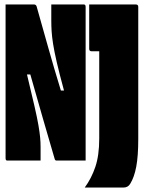

<svg xmlns="http://www.w3.org/2000/svg" viewBox="-20 -720 640 861"><path d="M162 0H12Q5 0 5 -11V-700H132Q141 -700 144 -692Q171 -597 196.5 -506Q222 -415 253 -314H267Q246 -391 234.5 -441Q223 -491 218 -523.5Q213 -556 211.5 -579.5Q210 -603 210 -628V-700H356Q364 -700 364 -689V0H233Q227 0 225 -8Q198 -101 172 -190Q146 -279 116 -386H101Q122 -299 134.5 -244.5Q147 -190 152.5 -157.5Q158 -125 160 -103.5Q162 -82 162 -61ZM360 121Q390 80 407.5 28.5Q425 -23 425 -99V-490H391Q380 -490 380 -501V-700H589Q600 -700 600 -689V-97Q600 -20 591 27.5Q582 75 564 104Q554 121 534 121Z"/></svg>

Font: Recursive Mn Lnr St XBk
Style: Regular
Weight: 1000
Monospace: yes
Version: Version 1.079;hotconv 1.0.112;makeotfexe 2.5.65598; ttfautoh